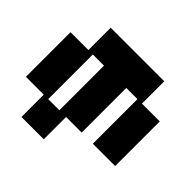

<svg xmlns="http://www.w3.org/2000/svg" viewBox="-225 -1260 1521 1521"><g transform="rotate(-45 535.5 -500.0)"><path d="M750 -625V-750H250V-625ZM250 0V-250H750V-375H250V-549.8H0V-799.8H250V-1000H750V-799.8H1000V-199.7H750V0Z"/></g></svg>

Font: Minecraft five bold
Style: Regular
Weight: 400
Designer: AngelloENF2
Foundry: https://fontstruct.com
Version: Version 1.0